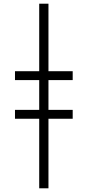

<svg xmlns="http://www.w3.org/2000/svg" viewBox="-20 -781 474 1038"><path d="M242 -761H192V-396H61V-348H192V-187H61V-139H192V237H242V-139H373V-187H242V-348H373V-396H242Z"/></svg>

Font: Noto Sans Display SemiCondensed Light
Style: Regular
Weight: 300
Width: 4
Designer: Monotype Design Team
Foundry: Monotype Imaging Inc.
Version: Version 1.900